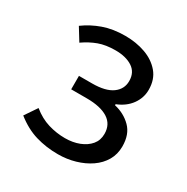

<svg xmlns="http://www.w3.org/2000/svg" viewBox="-136 -674 781 803"><g transform="rotate(30 255.0 -272.0)"><path d="M247 13Q190 13 139.5 -2Q89 -17 41 -55L81 -114Q118 -84 158 -72Q198 -60 239 -60Q277 -60 307.5 -72Q338 -84 356 -105.5Q374 -127 374 -158Q374 -204 338 -227Q302 -250 235 -250H160V-315H223Q288 -315 320.5 -338.5Q353 -362 353 -401Q353 -443 321.5 -463.5Q290 -484 240 -484Q193 -484 159 -471.5Q125 -459 92 -436L55 -496Q93 -524 139.5 -540.5Q186 -557 245 -557Q298 -557 342.5 -541Q387 -525 414.5 -492.5Q442 -460 442 -410Q442 -371 418.5 -338.5Q395 -306 352 -289V-284Q400 -273 432.5 -240.5Q465 -208 465 -150Q465 -112 447.5 -82Q430 -52 399.5 -31Q369 -10 329.5 1.5Q290 13 247 13Z"/></g></svg>

Font: Noto Sans TC
Style: Regular
Weight: 400
Designer: Ryoko NISHIZUKA  (kana, bopomofo & ideographs); Paul D. Hunt (Latin, Greek & Cyrillic); Sandoll Communications , Soo-you
Foundry: Adobe
Version: Version 2.004-H2;hotconv 1.0.118;makeotfexe 2.5.65603